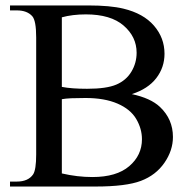

<svg xmlns="http://www.w3.org/2000/svg" viewBox="-20 -682 707 702"><path d="M461.9 -337.9Q530.8 -323.2 564.9 -291Q612.3 -246.1 612.3 -181.2Q612.3 -131.8 581.1 -86.7Q549.8 -41.5 495.4 -20.8Q440.9 0 329.1 0H16.6V-18.1H41.5Q83 -18.1 101.1 -44.4Q112.3 -61.5 112.3 -117.2V-544.9Q112.3 -606.4 98.1 -622.6Q79.1 -644 41.5 -644H16.6V-662.1H302.7Q382.8 -662.1 431.2 -650.4Q504.4 -632.8 543 -588.1Q581.5 -543.5 581.5 -485.4Q581.5 -435.5 551.3 -396.2Q521 -356.9 461.9 -337.9ZM206.1 -364.3Q224.1 -360.8 247.3 -359.1Q270.5 -357.4 298.3 -357.4Q369.6 -357.4 405.5 -372.8Q441.4 -388.2 460.4 -419.9Q479.5 -451.7 479.5 -489.3Q479.5 -547.4 432.1 -588.4Q384.8 -629.4 293.9 -629.4Q245.1 -629.4 206.1 -618.7ZM206.1 -47.9Q262.7 -34.7 317.9 -34.7Q406.2 -34.7 452.6 -74.5Q499 -114.3 499 -172.9Q499 -211.4 478 -247.1Q457 -282.7 409.7 -303.2Q362.3 -323.7 292.5 -323.7Q262.2 -323.7 240.7 -322.8Q219.2 -321.8 206.1 -319.3Z"/></svg>

Font: Jameel Khushkhat-L
Style: Regular
Weight: 400
Version: Version 3.5